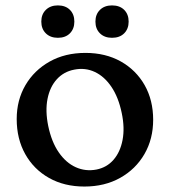

<svg xmlns="http://www.w3.org/2000/svg" viewBox="-20 -675 626 707"><path d="M294.5 -480.2Q368.6 -480.2 424.8 -448.7Q480.9 -417.1 512.5 -361.7Q544 -306.2 544 -233.9Q544 -163.3 511.9 -107.7Q479.7 -52.1 422.6 -20.1Q365.5 11.9 290.7 11.9Q216.8 11.9 160.6 -19.7Q104.5 -51.3 73 -107.4Q41.5 -163.5 41.5 -236.7Q41.5 -306.2 73.6 -361.3Q105.8 -416.3 162.8 -448.3Q219.8 -480.2 294.5 -480.2ZM334.7 -50.6Q373.2 -58.1 398 -86.6Q422.8 -115.1 431.3 -159.6Q439.8 -204 428.3 -258.6Q416.3 -316.8 390.3 -355.2Q364.3 -393.7 329 -410.1Q293.8 -426.6 253.6 -418.6Q214.9 -411.3 189.3 -383.2Q163.7 -355.1 155 -310.9Q146.2 -266.7 157.6 -211Q169.9 -152.2 196.4 -113.9Q222.9 -75.5 258.9 -59.3Q294.8 -43.1 334.7 -50.6ZM193.1 -535.8Q165.5 -535.8 148.8 -552.2Q132.1 -568.7 132.1 -595.5Q132.1 -622.3 148.8 -638.7Q165.5 -655.1 193.1 -655.1Q221.1 -655.1 237.5 -638.7Q253.8 -622.3 253.8 -595.4Q253.8 -568.9 237.5 -552.3Q221.1 -535.8 193.1 -535.8ZM392.4 -535.8Q364.8 -535.8 348.1 -552.2Q331.4 -568.7 331.4 -595.5Q331.4 -622.3 348.1 -638.7Q364.8 -655.1 392.4 -655.1Q420.8 -655.1 437.3 -638.7Q453.7 -622.3 453.7 -595.4Q453.7 -568.9 437.3 -552.3Q420.8 -535.8 392.4 -535.8Z"/></svg>

Font: Fraunces SuperSoft Wonky
Style: Regular
Weight: 900
Version: Version 1.000;[b76b70a41]